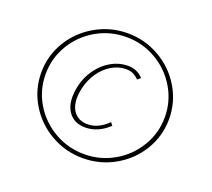

<svg xmlns="http://www.w3.org/2000/svg" viewBox="-113 -708 1049 951"><g transform="rotate(20 411.0 -233.0)"><path d="M71 -233Q71 -322 116.5 -397.5Q162 -473 240 -517.5Q318 -562 409 -562Q499 -562 576.5 -517.5Q654 -473 699.5 -397Q745 -321 745 -232Q745 -143 699.5 -67.5Q654 8 576.5 52Q499 96 408 96Q317 96 239.5 51.5Q162 7 116.5 -68.5Q71 -144 71 -233ZM722 -233Q722 -317 679.5 -388Q637 -459 565 -500.5Q493 -542 409 -542Q323 -542 251 -500.5Q179 -459 136.5 -388Q94 -317 94 -233Q94 -149 136.5 -78.5Q179 -8 251 33.5Q323 75 409 75Q493 75 565 33.5Q637 -8 679.5 -79Q722 -150 722 -233ZM257 -173Q257 -198 263 -226Q274 -279 304.5 -321.5Q335 -364 377 -387.5Q419 -411 464 -411Q513 -411 545 -376L529 -362Q514 -377 498.5 -384.5Q483 -392 460 -392Q422 -392 386 -371Q350 -350 323.5 -312Q297 -274 286 -225Q280 -198 280 -176Q280 -126 305 -98Q330 -70 373 -70Q430 -70 480 -120L492 -105Q435 -51 368 -51Q316 -51 286.5 -84Q257 -117 257 -173Z"/></g></svg>

Font: Ysabeau Infant Extralight
Style: Italic
Weight: 200
Italic angle: -12°
Designer: Christian Thalmann (Catharsis Fonts)
Version: Version 0.003